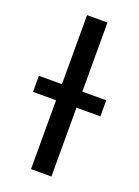

<svg xmlns="http://www.w3.org/2000/svg" viewBox="-137 -772 605 833"><g transform="rotate(20 165.5 -355.5)"><path d="M210.4 -710.9V0H116.2V-710.9ZM320.8 -392.1V-317.9H9.8V-392.1Z"/></g></svg>

Font: RobotoDEMO
Style: Regular
Weight: 400
Designer: Christian Robertson
Foundry: Google
Version: Version 2.136